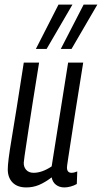

<svg xmlns="http://www.w3.org/2000/svg" viewBox="-20 -810 446 840"><path d="M95 10Q56 10 35 -11.5Q14 -33 14 -69Q14 -86 18 -118Q22 -150 31 -203.5Q40 -257 53 -338.5Q66 -420 84 -536H151Q134 -432 123 -361Q112 -290 105 -244.5Q98 -199 94 -171.5Q90 -144 87.5 -128Q85 -112 84 -99Q83 -80 94.5 -67Q106 -54 127 -54Q164 -54 206 -82L278 -536H344Q323 -407 310 -323Q297 -239 289.5 -190.5Q282 -142 278.5 -119Q275 -96 274 -88Q273 -80 273 -77Q273 -54 293 -54Q304 -54 318 -60L316 -5Q304 2 289 6Q274 10 262 10Q240 10 225 -1.5Q210 -13 206 -34Q177 -12 151 -1Q125 10 95 10ZM246 -596 346 -790H406L293 -596ZM137 -596 236 -790H297L184 -596Z"/></svg>

Font: Georama Condensed
Style: Italic
Weight: 400
Width: 3
Italic angle: -9°
Designer: Jean-Baptiste Levee
Foundry: Production Type
Version: Version 1.000